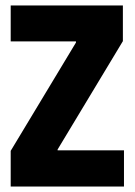

<svg xmlns="http://www.w3.org/2000/svg" viewBox="-20 -680 491 700"><path d="M19 0V-130L257 -525V-529H19V-660H428V-530L190 -135V-132H432V0Z"/></svg>

Font: Bricolage Grotesque 96pt ExtraBold SemiCondensed
Style: Regular
Weight: 800
Width: 4
Version: Version 1.001;gftools[0.9.33.dev8+g029e19f]